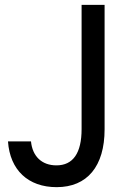

<svg xmlns="http://www.w3.org/2000/svg" viewBox="-20 -759 526 793"><path d="M13 -175C21 -57 96 14 214 14C340 14 412 -72 412 -225V-739H317V-226C317 -127 282 -76 213 -76C153 -76 114 -113 108 -175Z"/></svg>

Font: Involve Medium
Style: Regular
Weight: 500
Designer: Stefan Peev
Foundry: Context Ltd.
Version: Version 1.001